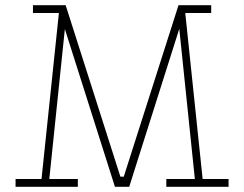

<svg xmlns="http://www.w3.org/2000/svg" viewBox="-20 -720 941 740"><path d="M761 -30 694 -670H794V-700H668L457 -39H444L233 -700H107V-670H207L140 -30H40V0H280V-30H170L230 -608L423 0H478L671 -609L731 -30H621V0H861V-30Z"/></svg>

Font: Space Cowgirl Thin
Style: Regular
Weight: 100
Designer: Valery Marier
Foundry: Valery Marier
Version: Version 1.000;hotconv 1.0.109;makeotfexe 2.5.65596